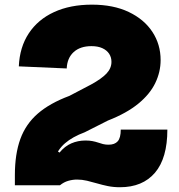

<svg xmlns="http://www.w3.org/2000/svg" viewBox="-20 -797 772 826"><path d="M700 -239.5Q700 -116.5 646.8 -54Q593.5 8.5 496 8.5Q468 8.5 443.8 3.5Q419.5 -1.5 397.5 -8Q375.5 -14.5 354.2 -19.5Q333 -24.5 311.5 -24.5Q292.5 -24.5 273.5 -19Q254.5 -13.5 238 0H164L182.5 -177.5L236 -140.5Q258.5 -168 286.8 -180.2Q315 -192.5 348 -192.5Q364.5 -192.5 377.5 -190Q390.5 -187.5 401.5 -183.8Q412.5 -180 423.2 -177.2Q434 -174.5 447 -174.5Q473.5 -174.5 486.5 -189.2Q499.5 -204 499.5 -239.5ZM372 -433.5Q416 -457.5 437.8 -480.2Q459.5 -503 459.5 -531Q459.5 -550.5 449.5 -565.8Q439.5 -581 420.2 -589.8Q401 -598.5 373.5 -598.5Q325 -598.5 297 -573Q269 -547.5 267 -502.5L61 -511.5Q64.5 -594 103.8 -653.5Q143 -713 212.5 -745Q282 -777 375.5 -777Q467.5 -777 533.8 -745.5Q600 -714 635.5 -660Q671 -606 671 -538.5Q671 -487.5 648 -439.8Q625 -392 575 -351Q525 -310 444.5 -278.5L344.5 -228Q292 -208.5 259.8 -180.8Q227.5 -153 212.8 -109.8Q198 -66.5 198 0H44V-43.5Q44 -134.5 67.5 -199Q91 -263.5 142.5 -308.2Q194 -353 278.5 -384.5Z"/></svg>

Font: Hepta Slab ExtraBold
Style: Regular
Weight: 800
Designer: Michael LaGattuta
Foundry: Michael LaGattuta
Version: Version 1.102